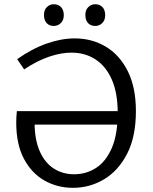

<svg xmlns="http://www.w3.org/2000/svg" viewBox="-20 -891 732 920"><path d="M329.8 9Q254.8 9 193 -26Q131.3 -61 94.5 -130.5Q57.8 -200 57.8 -303.3Q57.8 -315 58.5 -330.2Q59.3 -345.5 60.8 -358.5H583.3V-293.8H132.7L145.7 -306Q145.7 -221.5 170.6 -165.9Q195.5 -110.2 238.2 -83.1Q281 -56 335 -56Q393 -56 440.3 -86.4Q487.5 -116.7 515.8 -182Q544 -247.2 544 -351Q544 -445 516.1 -508.9Q488.3 -572.8 438.3 -605.8Q388.3 -638.8 322 -638.8Q272.3 -638.8 214.6 -619.1Q157 -599.5 95.7 -558.5L62.3 -607.5Q132.8 -657.5 203.3 -682.2Q273.8 -707 338 -707Q421 -707 487.3 -667.2Q553.5 -627.5 592.4 -549.7Q631.2 -472 631.2 -358.7Q631.2 -235.7 589 -154Q546.7 -72.3 478.3 -31.6Q409.8 9 329.8 9ZM436.3 -766.7Q414.3 -766.7 401.8 -780.5Q389.3 -794.3 389 -818.3Q388.7 -842.7 402.7 -856.7Q416.7 -870.7 436.3 -870.7Q458.3 -870.7 471.2 -856.7Q484 -842.7 484 -818.3Q484 -794.3 470 -780.5Q456 -766.7 436.3 -766.7ZM237.7 -766.7Q216 -766.7 203.5 -780.5Q191 -794.3 190.7 -818.3Q190.3 -842.7 204.2 -856.7Q218 -870.7 237.7 -870.7Q259.7 -870.7 272.7 -856.7Q285.7 -842.7 285.7 -818.3Q285.7 -794.3 271.5 -780.5Q257.3 -766.7 237.7 -766.7Z"/></svg>

Font: Bitter Thin
Style: Regular
Weight: 100
Designer: Sol Matas, and Bitter project Authors
Foundry: Sol Matas
Version: Version 2.002